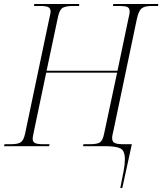

<svg xmlns="http://www.w3.org/2000/svg" viewBox="-40 -734 815 964"><path d="M564 210Q574 160 580.5 125.5Q587 91 587 66Q587 23 565 11.5Q543 0 489 0H377L379 -10H413Q447 -10 461.5 -19Q476 -28 483 -64L548 -369H192L131 -78Q129 -66 126.5 -55Q124 -44 124 -37Q124 -21 136.5 -15.5Q149 -10 174 -10H209L206 0H-20L-17 -10H16Q50 -10 64.5 -20Q79 -30 86 -63L206 -634Q209 -647 211.5 -658.5Q214 -670 214 -676Q214 -693 201.5 -698.5Q189 -704 164 -704H131L132 -714H358L357 -704H327Q294 -704 277 -696Q260 -688 252 -653L194 -379H550L603 -632Q606 -646 608.5 -657Q611 -668 611 -676Q611 -694 599 -699Q587 -704 562 -704H527L529 -714H755L753 -704H720Q687 -704 671.5 -692Q656 -680 647 -638L530 -80Q527 -68 525 -58Q523 -48 523 -41Q523 -21 537.5 -15.5Q552 -10 572 -10H622L574 210Z"/></svg>

Font: Noto Serif Display SemiCondensed ExtraLight
Style: Italic
Weight: 200
Width: 4
Italic angle: -12°
Designer: Monotype Design Team
Foundry: Monotype Imaging Inc.
Version: Version 2.009